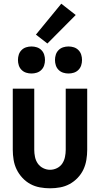

<svg xmlns="http://www.w3.org/2000/svg" viewBox="-20 -1009 540 1037"><path d="M250 8Q278 8 305 3Q332 -2 356 -15Q380 -28 399.5 -48.5Q419 -69 430.5 -93.5Q442 -118 446.5 -145.5Q451 -173 451 -200V-530H335V-200Q335 -181 331 -161.5Q327 -142 316.5 -126Q306 -110 288 -101Q270 -92 250 -92Q231 -92 213 -101Q195 -110 184 -126Q173 -142 169 -161.5Q165 -181 165 -200V-530H49V-200Q49 -173 53.5 -145.5Q58 -118 70 -93.5Q82 -69 101 -48.5Q120 -28 144 -15Q168 -2 195.5 3Q223 8 250 8ZM350 -612Q365 -612 379 -616.5Q393 -621 403.5 -631.5Q414 -642 418.5 -656Q423 -670 423 -685Q423 -700 418.5 -714Q414 -728 403.5 -738.5Q393 -749 379 -753.5Q365 -758 350 -758Q335 -758 321 -753.5Q307 -749 296.5 -738.5Q286 -728 281.5 -714Q277 -700 277 -685Q277 -670 281.5 -656Q286 -642 296.5 -631.5Q307 -621 321 -616.5Q335 -612 350 -612ZM150 -612Q165 -612 179 -616.5Q193 -621 203.5 -631.5Q214 -642 218.5 -656Q223 -670 223 -685Q223 -700 218.5 -714Q214 -728 203.5 -738.5Q193 -749 179 -753.5Q165 -758 150 -758Q135 -758 121 -753.5Q107 -749 96.5 -738.5Q86 -728 81.5 -714Q77 -700 77 -685Q77 -670 81.5 -656Q86 -642 96.5 -631.5Q107 -621 121 -616.5Q135 -612 150 -612ZM236 -774 389 -928 311 -989 174 -822Z"/></svg>

Font: Iosevka SS09
Style: Bold
Weight: 700
Monospace: yes
Designer: Belleve Invis
Foundry: Belleve Invis
Version: Version 5.2.1; ttfautohint (v1.8.3)